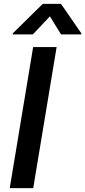

<svg xmlns="http://www.w3.org/2000/svg" viewBox="-20 -970 440 990"><path d="M272 -727.3H150.9L30.2 0H151.3ZM45.1 -792.6H149.5L237.2 -885.7L294.7 -792.6H398.8L399.5 -797.9L294.7 -949.9H200.3L45.8 -797.9Z"/></svg>

Font: Magic Ui Pro Semi Bold
Style: Italic
Weight: 600
Italic angle: -9.39999°
Designer: Stefan Endress, Andreas Faust
Version: Version 1.000;FEAKit 1.0